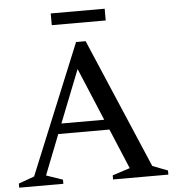

<svg xmlns="http://www.w3.org/2000/svg" viewBox="-64 -878 837 929"><g transform="rotate(-5 354.0 -413.0)"><path d="M642 -48.5 716 -20V0H447.5V-20L532.5 -47.5L451 -242H202.5L126 -47.5L206 -20V0H-8.5V-20L68 -47.5L327 -678H373.5ZM222 -291.5H430L323 -547ZM217 -769.5V-826.5H479V-769.5Z"/></g></svg>

Font: Newsreader Text Medium
Style: Regular
Weight: 500
Designer: Hugues Gentile
Foundry: Production Type
Version: Version 1.001